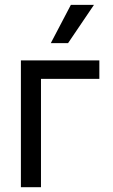

<svg xmlns="http://www.w3.org/2000/svg" viewBox="-20 -783 473 803"><path d="M395.5 -453.1H151.4V0H67.4V-530.3H395.5ZM276.4 -762.7H373L264.6 -602.5H192.4Z"/></svg>

Font: Pretendard GOV Variable
Style: Regular
Weight: 400
Designer: Base glyphs from Inter by Rasmus Andersson; Hangul glyphs from Noto Sans CJK(Source Han Sans) by Jang Soo-young and Kang
Foundry: Kil Hyung-jin
Version: Version 1.307;Glyphs 3.2 (3192)